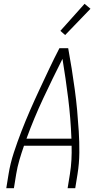

<svg xmlns="http://www.w3.org/2000/svg" viewBox="-20 -988 540 1008"><path d="M13 0 25 -74Q34 -130 52.5 -186.5Q71 -243 92.5 -298.5Q114 -354 138 -409Q162 -464 187.5 -518.5Q213 -573 238.5 -627Q264 -681 292 -735H338Q348 -681 356.5 -627Q365 -573 372.5 -518.5Q380 -464 385 -409Q390 -354 393.5 -298.5Q397 -243 396.5 -186.5Q396 -130 387 -74L375 0H335L347 -74Q353 -111 355 -148.5Q357 -186 356 -223H106Q93 -186 82 -148.5Q71 -111 65 -74L53 0ZM355 -260Q351 -367 338 -471.5Q325 -576 308 -679Q256 -576 207 -471.5Q158 -367 119 -260ZM322 -804 297 -826 424 -968 455 -942Z"/></svg>

Font: Iosevka Term Curly XLt Obl
Style: Regular
Weight: 200
Italic angle: -9°
Designer: Belleve Invis
Foundry: Belleve Invis
Version: Version 32.3.0